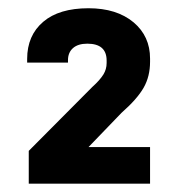

<svg xmlns="http://www.w3.org/2000/svg" viewBox="-20 -876 430 466"><path d="M49.8 -509.8 204.1 -665Q222.2 -681.2 231 -695.3Q238.8 -708 238.8 -723.1V-729Q238.8 -770 191.9 -770Q169.4 -770 157.2 -759.3Q145 -748.5 145 -730V-724.1H45.9V-732.9Q45.9 -790 85 -823.2Q123.5 -856 194.8 -856Q263.2 -856 304.2 -821.8Q344.2 -788.1 344.2 -733.9V-726.1Q344.2 -690.4 328.6 -663.1Q313 -635.7 274.9 -602.1L194.8 -519H344.2V-430.2H49.8Z"/></svg>

Font: D-DIN Exp
Style: DINExp-Bold
Weight: 700
Width: 7
Designer: Charles Nix
Foundry: Datto Inc.
Version: Version 1.00